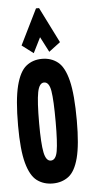

<svg xmlns="http://www.w3.org/2000/svg" viewBox="-51 -712 352 752"><g transform="rotate(-5 125.0 -336.5)"><path d="M126 8Q90 8 64 -11.5Q38 -31 24 -82.5Q10 -134 10 -229Q10 -332 24 -386.5Q38 -441 64 -461.5Q90 -482 126 -482Q162 -482 188 -461.5Q214 -441 227.5 -386.5Q241 -332 241 -229Q241 -134 227.5 -82.5Q214 -31 188 -11.5Q162 8 126 8ZM126 -82Q146 -82 152 -117Q158 -152 158 -231Q158 -317 152 -353Q146 -389 126 -389Q107 -389 100 -353Q93 -317 93 -231Q93 -152 100 -117Q107 -82 126 -82ZM96 -507 51 -541 120 -681H132L202 -541L157 -507L126 -567Z"/></g></svg>

Font: Inconsolata UltraCondensed Black
Style: Regular
Weight: 900
Width: 1
Monospace: yes
Designer: Raph Levien, Cyreal, Brenton Simpson
Foundry: Raph Levien, Cyreal, Google
Version: Version 3.001; ttfautohint (v1.8.2.53-6de2)